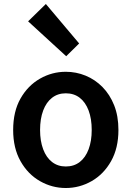

<svg xmlns="http://www.w3.org/2000/svg" viewBox="-20 -929 660 963"><path d="M310 14Q241 14 180.5 -20.5Q120 -55 83 -120.5Q46 -186 46 -277Q46 -370 83 -435Q120 -500 180.5 -534.5Q241 -569 310 -569Q362 -569 409.5 -549.5Q457 -530 494 -492.5Q531 -455 552.5 -401Q574 -347 574 -277Q574 -186 537 -120.5Q500 -55 439.5 -20.5Q379 14 310 14ZM310 -94Q351 -94 380 -116.5Q409 -139 424.5 -180.5Q440 -222 440 -277Q440 -333 424.5 -374.5Q409 -416 380 -438.5Q351 -461 310 -461Q270 -461 241 -438.5Q212 -416 196.5 -374.5Q181 -333 181 -277Q181 -222 196.5 -180.5Q212 -139 241 -116.5Q270 -94 310 -94ZM312 -647 121 -822 210 -909 377 -711Z"/></svg>

Font: Noto Sans KR Thin SemiBold
Style: Regular
Weight: 600
Version: Version 2.004-H2;hotconv 1.0.118;makeotfexe 2.5.65603